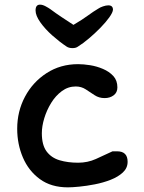

<svg xmlns="http://www.w3.org/2000/svg" viewBox="-20 -821 619 826"><path d="M152 -801Q163 -801 176 -794Q189 -787 196 -782Q220 -764 246.5 -746.5Q273 -729 296 -714Q335 -737 358 -754Q381 -771 403 -784Q410 -789 423 -793.5Q436 -798 446 -798Q466 -798 466 -779Q465 -767 450 -746Q435 -725 411.5 -701Q388 -677 362.5 -655.5Q337 -634 316 -621Q307 -614 292 -614Q276 -614 266 -621Q236 -641 205 -668.5Q174 -696 153.5 -725Q133 -754 133 -776Q133 -801 152 -801ZM272 -15Q200 -15 151.5 -50.5Q103 -86 78.5 -143.5Q54 -201 54 -267Q54 -342 87.5 -405Q121 -468 180.5 -506.5Q240 -545 316 -545Q339 -545 367.5 -540.5Q396 -536 423 -524.5Q450 -513 467.5 -494Q485 -475 485 -445Q485 -423 469 -411Q453 -399 430 -399Q406 -399 387 -411.5Q368 -424 349 -436.5Q330 -449 306 -449Q273 -449 246 -429Q219 -409 200 -378Q181 -347 170.5 -312.5Q160 -278 160 -248Q160 -197 180.5 -169.5Q201 -142 236.5 -131.5Q272 -121 316 -121Q357 -121 392.5 -137Q428 -153 464 -170H484Q529 -170 529 -125Q529 -98 508.5 -79Q488 -60 456 -47.5Q424 -35 388 -28Q352 -21 321 -18Q290 -15 272 -15Z"/></svg>

Font: Fuzzy Bubbles
Style: Bold
Weight: 700
Designer: Robert E. Leuschke
Foundry: Robert E. Leuschke
Version: Version 1.010; ttfautohint (v1.8.3)